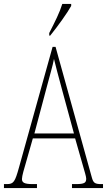

<svg xmlns="http://www.w3.org/2000/svg" viewBox="-22 -951 541 971"><path d="M227 -784V-771H232C270 -818 319 -886 338 -921V-931H293C279 -886 257 -843 227 -784ZM-2 0H165V-20H143C100 -20 89 -28 89 -46C89 -61 101 -101 109 -128L144 -251H358L398 -111C405 -86 414 -58 414 -48C414 -27 406 -20 362 -20H342V0H499V-20H492C458 -20 450 -25 442 -55L259 -714H244L74 -104C54 -32 47 -20 13 -20H-2ZM152 -276 214 -509C229 -567 245 -619 251 -653C259 -620 272 -570 293 -493L352 -276Z"/></svg>

Font: Noto Serif Sinhala ExtraCondensed Thin
Style: Regular
Weight: 100
Width: 2
Designer: Jelle Bosma - Monotype Design Team
Foundry: Monotype Imaging Inc.
Version: Version 2.007